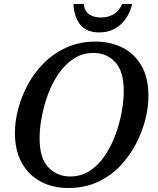

<svg xmlns="http://www.w3.org/2000/svg" viewBox="-20 -934 796 965"><path d="M322 11Q246 11 186 -20.5Q126 -52 90.5 -114Q55 -176 55 -266Q55 -324 71.5 -387Q88 -450 120.5 -510Q153 -570 202 -618.5Q251 -667 316 -696Q381 -725 462 -725Q533 -725 593 -696Q653 -667 689.5 -606.5Q726 -546 726 -450Q726 -395 710 -332Q694 -269 662 -208.5Q630 -148 582 -98Q534 -48 469 -18.5Q404 11 322 11ZM332 -47Q388 -47 431.5 -75.5Q475 -104 507 -151.5Q539 -199 560 -256Q581 -313 591.5 -370.5Q602 -428 602 -476Q602 -576 559 -622Q516 -668 451 -668Q395 -668 351 -639.5Q307 -611 274.5 -563.5Q242 -516 221 -459Q200 -402 189.5 -344.5Q179 -287 179 -239Q179 -138 223.5 -92.5Q268 -47 332 -47ZM479 -771Q416 -771 384.5 -808.5Q353 -846 349 -914H401Q404 -879 427.5 -862.5Q451 -846 487 -846Q523 -846 550.5 -862Q578 -878 594 -914H644Q636 -876 614.5 -843.5Q593 -811 559 -791Q525 -771 479 -771Z"/></svg>

Font: Noto Serif Medium
Style: Italic
Weight: 500
Italic angle: -12°
Designer: Monotype Design Team
Foundry: Monotype Imaging Inc.
Version: Version 2.014; ttfautohint (v1.8.4.7-5d5b)